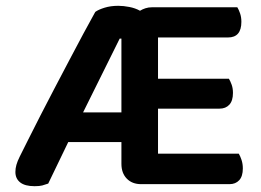

<svg xmlns="http://www.w3.org/2000/svg" viewBox="-20 -632 900 661"><path d="M466 2Q435 2 416.5 -17Q398 -36 398 -68V-143H215L146 0Q135 4 125.5 6.5Q116 9 99 9Q66 9 49.5 -4Q33 -17 33 -40Q33 -52 36.5 -64.5Q40 -77 48 -93Q59 -115 77.5 -152Q96 -189 119 -234Q142 -279 168 -328.5Q194 -378 219 -425.5Q244 -473 267 -516Q290 -559 308 -591Q319 -599 340 -605.5Q361 -612 387 -612Q405 -612 425.5 -608Q446 -604 462 -595Q470 -600 480.5 -603.5Q491 -607 504 -607H797Q802 -599 806.5 -586Q811 -573 811 -557Q811 -503 765 -503H524V-361H768Q773 -353 777.5 -340.5Q782 -328 782 -312Q782 -285 769.5 -271.5Q757 -258 736 -258H524V-103H802Q807 -95 811.5 -81.5Q816 -68 816 -52Q816 -25 803.5 -11.5Q791 2 770 2ZM266 -245H398V-499H392Z"/></svg>

Font: Baloo Chettan 2 SemiBold
Style: Regular
Weight: 600
Designer: Maithili Shingre, Unnati Kotecha and Ek Type
Foundry: Ek Type
Version: Version 1.640;hotconv 1.0.111;makeotfexe 2.5.65597; ttfautoh